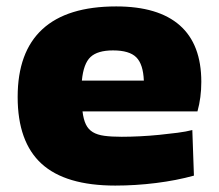

<svg xmlns="http://www.w3.org/2000/svg" viewBox="-20 -569 681 598"><path d="M339 9Q184 9 109.5 -59Q35 -127 35 -267Q35 -407 112 -478Q189 -549 342 -549Q473 -549 540 -490Q607 -431 607 -314Q607 -265 595 -222H237Q240 -197 247.5 -181.5Q255 -166 269 -157.5Q283 -149 305 -146Q327 -143 359 -143Q385 -143 415.5 -144.5Q446 -146 476 -149Q506 -152 533 -155.5Q560 -159 579 -164L584 -22Q530 -7 466 1Q402 9 339 9ZM332 -412Q284 -412 262 -391.5Q240 -371 235 -318H428Q426 -369 404.5 -390.5Q383 -412 332 -412Z"/></svg>

Font: Encode Sans Wide
Style: ExtraBold
Weight: 800
Designer: Pablo Impallari, Andres Torresi
Foundry: Pablo Impallari, Andres Torresi
Version: Version 1.000; ttfautohint (v1.00) -l 8 -r 50 -G 200 -x 14 -